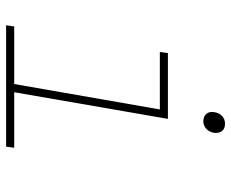

<svg xmlns="http://www.w3.org/2000/svg" viewBox="-84 -671 755 627"><g transform="rotate(90 293.5 -357.5)"><path d="M153.3 -528.3H368.2L281.2 -26.4H462.4L459 0H62.5L66.4 -26.4H254.4L337.4 -502H149.9ZM346.2 -679.2Q348.1 -694.8 358.4 -704.8Q368.7 -714.8 384.3 -714.8Q400.9 -714.8 408.4 -704.1Q416 -693.4 413.6 -678.2Q411.1 -663.6 400.6 -653.6Q390.1 -643.6 374.5 -644Q358.9 -645 351.3 -654.5Q343.8 -664.1 346.2 -679.2Z"/></g></svg>

Font: Roboto Mono Thin
Style: Italic
Weight: 250
Designer: Google
Version: Version 2.000985; 2015; ttfautohint (v1.3)